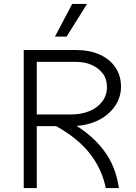

<svg xmlns="http://www.w3.org/2000/svg" viewBox="-20 -951 690 971"><path d="M147 -313V-372H337Q391 -372 432 -389Q473 -406 497 -437.5Q521 -469 521 -511Q521 -551 500 -579Q479 -607 444 -622.5Q409 -638 367 -638H147V-698H367Q431 -698 482 -676Q533 -654 562.5 -612Q592 -570 592 -511Q592 -472 574.5 -436.5Q557 -401 524 -373Q491 -345 443.5 -329Q396 -313 336 -313ZM100 0V-698H166V0ZM515 0Q505 -49 483.5 -95Q462 -141 427 -183.5Q392 -226 341.5 -263.5Q291 -301 223 -335L297 -353Q369 -318 419.5 -277.5Q470 -237 503.5 -192.5Q537 -148 555.5 -100Q574 -52 581 0ZM258 -766 345 -931H420L317 -766Z"/></svg>

Font: Azeret Mono ExtraLight
Style: Regular
Weight: 250
Designer: Martin Vácha
Foundry: Displaay
Version: Version 1.002